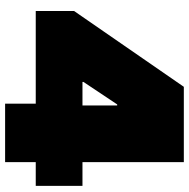

<svg xmlns="http://www.w3.org/2000/svg" viewBox="-14 -726 740 752"><g transform="rotate(90 356.0 -350.0)"><path d="M615 -700V-303H708V-120H615V0H386V-120H23V-270L320 -700ZM301 -303H393V-439H389L301 -307Z"/></g></svg>

Font: CMG Sans Black
Style: Regular
Weight: 900
Designer: Julieta Ulanovsky
Foundry: Julieta Ulanovsky
Version: Version 7.200